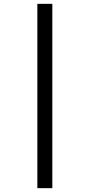

<svg xmlns="http://www.w3.org/2000/svg" viewBox="-20 -889 442 1000"><path d="M174.5 -869H252.5V91H174.5Z"/></svg>

Font: Merriweather 60pt
Style: Bold Italic
Weight: 700
Italic angle: -7.8°
Version: Version 2.101